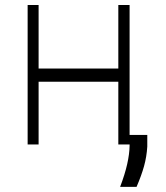

<svg xmlns="http://www.w3.org/2000/svg" viewBox="-20 -565 651 751"><path d="M442.8 -296.9V-545.5H486.9V0H442.8V-245.4H131V0H88.1V-545.5H131V-296.9ZM556.1 -37.3V8.5Q553.6 48.3 543.5 84.7Q533.4 121.1 514.2 165.8H449.9Q468.4 117.2 477.5 76.9Q486.5 36.6 486.9 5.3V-37.3Z"/></svg>

Font: Inter UI Extra Light
Style: Regular
Weight: 200
Designer: Rasmus Andersson
Foundry: rsms
Version: 3.2;8d6f07862